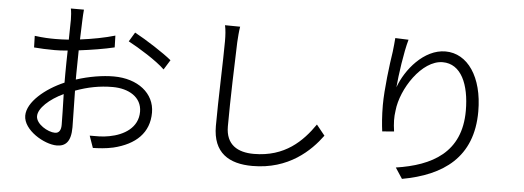

<svg xmlns="http://www.w3.org/2000/svg" viewBox="-52 -944 3105 1138"><g transform="rotate(5 1500.0 -375.0)"><path d="M297 -51C255 -51 183 -93 183 -140C183 -187 246 -245 329 -284C331 -210 333 -139 333 -101C333 -69 321 -51 297 -51ZM393 -409C393 -450 394 -501 395 -550C469 -559 548 -572 606 -586L604 -656C547 -639 470 -624 397 -615C399 -664 400 -705 401 -729C401 -751 404 -776 405 -793H327C331 -777 333 -746 333 -727C333 -709 332 -663 331 -608C302 -606 275 -605 252 -605C216 -605 181 -606 128 -613L130 -544C166 -541 208 -539 253 -539C275 -539 301 -540 330 -543C329 -496 328 -447 328 -405V-352C216 -304 113 -218 113 -137C113 -51 240 23 314 23C366 23 398 -6 398 -92C398 -137 395 -226 394 -310C467 -337 538 -351 615 -351C710 -351 789 -306 789 -219C789 -124 707 -75 620 -59C581 -51 540 -52 504 -52L529 19C562 18 606 16 650 6C782 -26 860 -100 860 -220C860 -335 759 -414 616 -414C550 -414 470 -401 393 -376ZM686 -629C750 -595 857 -529 906 -481L942 -539C895 -578 788 -647 719 -684Z M1246 -774C1252 -747 1254 -715 1254 -680C1254 -572 1244 -324 1244 -174C1244 -14 1341 43 1480 43C1696 43 1822 -80 1890 -173L1840 -235C1769 -132 1667 -29 1482 -29C1387 -29 1315 -68 1315 -178C1315 -331 1323 -567 1327 -680C1329 -711 1331 -743 1336 -773Z M2258 -786C2256 -763 2254 -735 2250 -704C2238 -628 2219 -478 2219 -384C2219 -320 2224 -265 2229 -228L2299 -234C2292 -283 2291 -318 2297 -358C2310 -488 2427 -668 2551 -668C2660 -668 2712 -551 2712 -393C2712 -144 2541 -54 2328 -22L2370 42C2612 -2 2786 -121 2786 -395C2786 -601 2693 -733 2562 -733C2434 -733 2328 -603 2290 -496C2296 -567 2315 -706 2337 -783L2258 -786Z"/></g></svg>

Font: Noto Sans CJK JP DemiLight
Style: Regular
Weight: 350
Designer: Ryoko NISHIZUKA (kana & ideographs); Paul D. Hunt (Latin, Greek & Cyrillic); Wenlong ZHANG (bopomofo); Sandoll Communica
Foundry: Adobe Systems Incorporated
Version: Version 1.004;PS 1.004;hotconv 1.0.82;makeotf.lib2.5.63406